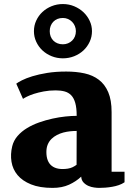

<svg xmlns="http://www.w3.org/2000/svg" viewBox="-20 -916 639 950"><path d="M291 -627.4Q261.7 -627.4 235.6 -637.9Q209.5 -648.4 189.9 -666.7Q170.4 -685.1 159.2 -709.5Q147.9 -733.9 147.9 -761.7Q147.9 -789.6 159.2 -814Q170.4 -838.4 189.9 -856.7Q209.5 -875 235.6 -885.5Q261.7 -896 291 -896Q320.8 -896 347.2 -885Q373.5 -874 393.1 -855.5Q412.6 -836.9 423.8 -812.7Q435.1 -788.6 435.1 -761.7Q435.1 -733.9 423.8 -709.5Q412.6 -685.1 393.1 -666.7Q373.5 -648.4 347.2 -637.9Q320.8 -627.4 291 -627.4ZM291 -696.8Q304.7 -696.8 316.4 -701.7Q328.1 -706.5 336.9 -715.1Q345.7 -723.6 350.6 -735.6Q355.5 -747.6 355.5 -761.7Q355.5 -774.9 350.6 -786.9Q345.7 -798.8 336.9 -807.9Q328.1 -816.9 316.4 -822Q304.7 -827.1 291 -827.1Q276.4 -827.1 264.4 -822.3Q252.4 -817.4 243.9 -808.6Q235.4 -799.8 230.7 -787.8Q226.1 -775.9 226.1 -761.7Q226.1 -747.6 230.7 -735.6Q235.4 -723.6 243.9 -715.1Q252.4 -706.5 264.4 -701.7Q276.4 -696.8 291 -696.8ZM40.5 -192.4Q47.4 -220.7 66.9 -243.2Q86.4 -265.6 113.8 -282.2Q141.1 -298.8 173.8 -310.3Q206.5 -321.8 239.7 -329.1Q272.9 -336.4 304 -339.6Q335 -342.8 359.4 -342.8Q359.4 -381.8 352.5 -406.2Q345.7 -430.7 332.3 -444.6Q318.8 -458.5 299.6 -463.6Q280.3 -468.8 255.4 -468.8Q223.6 -468.8 196.5 -463.6Q169.4 -458.5 148.2 -451.7Q127 -444.8 113 -437.7Q99.1 -430.7 93.8 -426.8L60.5 -502Q68.4 -508.3 88.4 -518.6Q108.4 -528.8 139.9 -538.6Q171.4 -548.3 213.6 -555.2Q255.9 -562 307.6 -562Q356.9 -562 398.2 -553Q439.5 -543.9 469.2 -521.2Q499 -498.5 515.6 -459.7Q532.2 -420.9 532.2 -361.3V-66.4H596.2V-14.2Q583.5 -5.4 567.6 0Q551.8 5.4 534.7 8.3Q517.6 11.2 500.7 12.5Q483.9 13.7 469.7 13.7Q460.4 13.7 445.8 11.7Q431.2 9.8 417.2 3.7Q403.3 -2.4 393.1 -13.4Q382.8 -24.4 381.8 -42Q356.4 -18.1 321.8 -2.2Q287.1 13.7 240.2 13.7Q176.3 13.7 133.5 -3.7Q90.8 -21 66.9 -49.6Q43 -78.1 36.9 -115.5Q30.8 -152.8 40.5 -192.4ZM209.5 -163.6Q209.5 -116.2 236.3 -95.2Q263.2 -74.2 314.9 -81.5Q328.1 -83.5 338.9 -88.6Q349.6 -93.8 358.9 -100.6Q358.9 -142.6 359.1 -184.3Q359.4 -226.1 359.4 -268.1Q344.2 -268.1 327.1 -266.4Q310.1 -264.6 293.5 -260.3Q276.9 -255.9 261.7 -248Q246.6 -240.2 234.9 -228.8Q223.1 -217.3 216.3 -201.2Q209.5 -185.1 209.5 -163.6Z"/></svg>

Font: Merriweather
Style: Heavy
Weight: 900
Version: Version 1.003